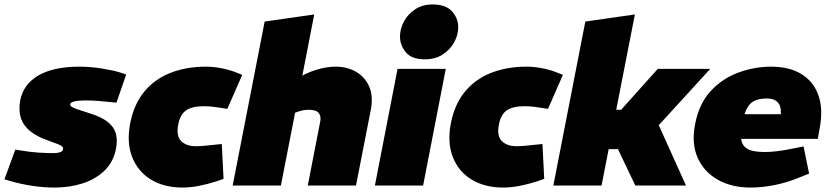

<svg xmlns="http://www.w3.org/2000/svg" viewBox="-35 -835 3725 864"><path d="M211 9Q160 9 108 1Q56 -7 6 -22L-15 -28L34 -162L58 -158Q99 -151 135 -148.5Q171 -146 205 -146Q226 -146 237.5 -151Q249 -156 249 -166Q249 -171 245 -175.5Q241 -180 226.5 -186Q212 -192 181 -203Q131 -220 100 -245.5Q69 -271 58.5 -305.5Q48 -340 56 -383Q70 -456 138 -495.5Q206 -535 322 -535Q373 -535 424.5 -526.5Q476 -518 505 -509L533 -500L489 -373L469 -375Q440 -378 410.5 -380.5Q381 -383 355 -383Q313 -383 297 -378Q281 -373 281 -365Q281 -360 286 -355.5Q291 -351 309.5 -344.5Q328 -338 369 -325Q421 -309 449.5 -286.5Q478 -264 486.5 -233Q495 -202 486 -161Q474 -104 434 -66Q394 -28 336 -9.5Q278 9 211 9Z M786 9Q704 9 645 -26.5Q586 -62 560 -127.5Q534 -193 551 -281Q568 -367 615 -423.5Q662 -480 733 -507.5Q804 -535 891 -535Q926 -535 961.5 -528Q997 -521 1025 -510L1055 -498L988 -345L963 -349Q945 -352 924.5 -354.5Q904 -357 881 -357Q829 -357 802 -338Q775 -319 767 -274Q757 -224 780 -200.5Q803 -177 847 -177Q874 -177 934 -184L963 -187L971 -30L939 -19Q899 -6 860 1.5Q821 9 786 9Z M1012 0 1156 -738 1379 -770 1312 -425 1236 -442 1299 -480Q1345 -508 1390 -521.5Q1435 -535 1475 -535Q1528 -535 1568 -511.5Q1608 -488 1626.5 -445Q1645 -402 1634 -343L1567 0H1350L1406 -288Q1411 -311 1399.5 -326Q1388 -341 1355 -341Q1344 -341 1334 -339.5Q1324 -338 1314 -335L1293 -328L1229 0Z M1652 0 1754 -525H1971L1869 0ZM1876 -568Q1818 -568 1791.5 -599.5Q1765 -631 1765 -671Q1765 -705 1782.5 -738Q1800 -771 1833 -793Q1866 -815 1912 -815Q1971 -815 1999 -784Q2027 -753 2027 -712Q2027 -678 2009 -645Q1991 -612 1957.5 -590Q1924 -568 1876 -568Z M2229 9Q2147 9 2088 -26.5Q2029 -62 2003 -127.5Q1977 -193 1994 -281Q2011 -367 2058 -423.5Q2105 -480 2176 -507.5Q2247 -535 2334 -535Q2369 -535 2404.5 -528Q2440 -521 2468 -510L2498 -498L2431 -345L2406 -349Q2388 -352 2367.5 -354.5Q2347 -357 2324 -357Q2272 -357 2245 -338Q2218 -319 2210 -274Q2200 -224 2223 -200.5Q2246 -177 2290 -177Q2317 -177 2377 -184L2406 -187L2414 -30L2382 -19Q2342 -6 2303 1.5Q2264 9 2229 9Z M2455 0 2599 -738 2822 -770 2738 -341H2760L2925 -525H3161L2831 -164H2704L2672 0ZM2824 0 2741 -174 2895 -348 3052 0Z M3342 9Q3258 9 3195.5 -26Q3133 -61 3104.5 -125Q3076 -189 3093 -276Q3110 -367 3162 -424Q3214 -481 3286.5 -508Q3359 -535 3435 -535Q3518 -535 3572.5 -501Q3627 -467 3648.5 -404.5Q3670 -342 3653 -255L3645 -210H3300Q3303 -188 3315.5 -175Q3328 -162 3351 -156.5Q3374 -151 3407 -151Q3432 -151 3461.5 -154.5Q3491 -158 3525 -165L3581 -176L3606 -54L3569 -39Q3509 -14 3452 -2.5Q3395 9 3342 9ZM3315 -321H3479Q3481 -358 3464.5 -375Q3448 -392 3416 -392Q3376 -392 3352.5 -377Q3329 -362 3315 -321Z"/></svg>

Font: REM Black
Style: Italic
Weight: 900
Italic angle: -11°
Designer: Octavio Pardo
Foundry: Ashler Design
Version: Version 1.005;gftools[0.9.28]